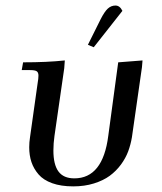

<svg xmlns="http://www.w3.org/2000/svg" viewBox="-20 -663 582 690"><path d="M58.1 -411.1 63 -439Q149.4 -439 212.9 -445.8L210.9 -418L175.8 -174.8Q171.9 -147.9 171.9 -122.1Q171.9 -71.3 190.2 -46.6Q208.5 -22 247.1 -22Q349.6 -22 369.1 -174.8L404.8 -439L492.2 -445.8L490.2 -421.9L454.1 -169.9Q449.7 -143.6 440.7 -119.1Q431.6 -94.7 414.6 -71.5Q397.5 -48.3 374.3 -31.2Q351.1 -14.2 317.4 -3.7Q283.7 6.8 243.2 6.8Q199.2 6.8 167.5 -4.6Q135.7 -16.1 118.4 -36.4Q101.1 -56.6 93 -80.6Q85 -104.5 85 -133.8Q85 -151.4 87.9 -169.9L115.2 -363.8Q118.2 -380.9 118.2 -391.1Q118.2 -402.8 111.8 -407Q105.5 -411.1 87.9 -411.1ZM295.9 -502 341.8 -594.2Q355.5 -621.1 367.4 -632.1Q379.4 -643.1 395 -643.1Q410.6 -643.1 419.9 -624L316.9 -493.2Z"/></svg>

Font: Dihjauti S
Style: Bold Italic
Weight: 700
Italic angle: -9°
Designer: T. Christopher White
Version: Version 3.0.0